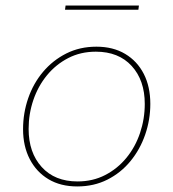

<svg xmlns="http://www.w3.org/2000/svg" viewBox="-20 -666 624 691"><path d="M258 5Q198 5 154.5 -21Q111 -47 87 -93.5Q63 -140 63 -201Q63 -259 81.5 -312.5Q100 -366 135 -407.5Q170 -449 218.5 -473.5Q267 -498 327 -498Q387 -498 430.5 -472Q474 -446 497.5 -400Q521 -354 521 -292Q521 -235 502.5 -181.5Q484 -128 449.5 -86Q415 -44 366.5 -19.5Q318 5 258 5ZM259 -13Q314 -13 358.5 -36Q403 -59 435 -98Q467 -137 484 -187.5Q501 -238 501 -292Q501 -377 454 -428.5Q407 -480 325 -480Q270 -480 225.5 -457Q181 -434 149 -395Q117 -356 100 -306Q83 -256 83 -202Q83 -117 130 -65Q177 -13 259 -13ZM214 -631 216 -646H480L478 -631Z"/></svg>

Font: Hanken Grotesk Thin
Style: Italic
Weight: 250
Italic angle: -8°
Designer: Alfredo Marco Pradil
Foundry: Hanken Design Co.
Version: Version 3.013